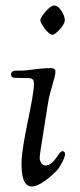

<svg xmlns="http://www.w3.org/2000/svg" viewBox="-20 -666 290 696"><path d="M20 -396C20 -386 28 -384 34 -384C42 -384 58 -383 79 -383C97 -383 103 -379 103 -362C103 -305 58 -149 58 -73C58 -30 65 10 95 10C132 10 187 -49 187 -49C198 -61 216 -95 216 -107C216 -114 212 -118 206 -118C192 -118 178 -66 144 -66C134 -66 124 -79 124 -93C124 -105 124 -103 154 -292C162 -343 181 -382 181 -408C181 -415 174 -419 167 -419C110 -419 93 -410 53 -410H43C32 -410 20 -409 20 -396ZM126 -593C126 -583 153 -540 171 -540C180 -540 215 -573 215 -593C215 -611 196 -646 176 -646C158 -646 126 -602 126 -593Z"/></svg>

Font: OFL Sorts Mill Goudy
Style: Italic
Weight: 500
Italic angle: -6°
Version: Version 003.000